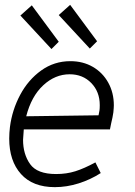

<svg xmlns="http://www.w3.org/2000/svg" viewBox="-20 -760 555 791"><path d="M75 -184Q75 -125 104 -84Q133 -43 211 -43Q254 -43 290.5 -54.5Q327 -66 373 -91L395 -47Q353 -20 304 -4.5Q255 11 206 11Q115 11 66.5 -43Q18 -97 18 -189Q18 -212 21 -237Q30 -307 63 -369Q96 -431 149.5 -469.5Q203 -508 270 -508Q322 -508 362.5 -484.5Q403 -461 426 -419.5Q449 -378 449 -326Q449 -317 447 -297Q444 -276 438 -252Q437 -246 433 -227H78Q75 -191 75 -184ZM386 -285 390 -306Q391 -313 391 -327Q391 -382 356 -418Q321 -454 267 -454Q207 -454 158 -408.5Q109 -363 88 -281ZM64 -696 111 -738 222 -588 192 -558ZM222 -698 269 -740 380 -590 350 -560Z"/></svg>

Font: Bellota Text
Style: Italic
Weight: 400
Italic angle: -7.5°
Designer: Kemie Guaida
Foundry: Kemie Guaida
Version: Version 4.001